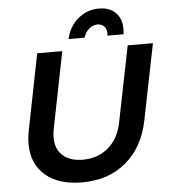

<svg xmlns="http://www.w3.org/2000/svg" viewBox="-60 -963 898 1023"><g transform="rotate(-5 389.0 -451.5)"><path d="M696 -292Q668 -153 574 -73.5Q480 6 338 6Q213 6 142 -55Q71 -116 71 -222Q71 -258 78 -292L159 -700H293L212 -292Q207 -271 207 -244Q207 -183 245.5 -148.5Q284 -114 352 -114Q432 -114 488 -161Q544 -208 561 -292L643 -700H778ZM541 -774Q541 -797 527.5 -811Q514 -825 492 -825Q467 -825 446.5 -807Q426 -789 418 -761H332Q347 -828 395.5 -868.5Q444 -909 507 -909Q563 -909 595.5 -877Q628 -845 628 -790Q628 -771 626 -761H540Q541 -765 541 -774Z"/></g></svg>

Font: Gontserrat Medium
Style: Italic
Weight: 500
Italic angle: -11.3°
Designer: Julieta Ulanovsky
Foundry: Julieta Ulanovsky
Version: Version 6.001